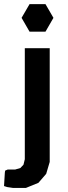

<svg xmlns="http://www.w3.org/2000/svg" viewBox="-49 -752 338 952"><path d="M197.5 -513V17.5V51L180 110L141.5 154.5L79 180H34H16.5L-13.5 175.5L-29 170.5L-25 104L-23.5 94L-10.5 88.5H8H26.5L52 81L67.5 64.5L74 37.5V17.5V-513ZM216 -663.5 176.5 -731.5H97.5L58 -663.5L97.5 -595H176.5Z"/></svg>

Font: LatoHex
Style: Bold
Weight: 700
Designer: Lukasz Dziedzic
Foundry: tyPoland Lukasz Dziedzic
Version: Version 1.104; Western+Polish opensource